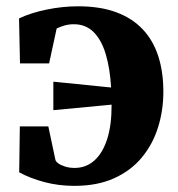

<svg xmlns="http://www.w3.org/2000/svg" viewBox="-20 -577 564 610"><path d="M216.5 13.5Q166 13.5 121 1.5Q76 -10.5 41 -29.5L43 -175.5H133.5L156 -69.5Q157 -64 165.2 -58Q173.5 -52 187 -47.8Q200.5 -43.5 217 -43.5Q253.5 -43.5 280 -67.2Q306.5 -91 320.8 -136Q335 -181 334.5 -244.5L149.5 -227V-317.5L333 -299Q329.5 -359.5 316 -404.8Q302.5 -450 277.5 -475Q252.5 -500 214.5 -500Q198.5 -500 184.2 -495.8Q170 -491.5 160 -486.5L136 -375.5H43.5L40.5 -518.5Q77 -536 127.8 -546.5Q178.5 -557 228 -557Q298.5 -557 349.5 -538Q400.5 -519 433.8 -483.5Q467 -448 483 -398Q499 -348 499 -286Q499 -226 482 -172Q465 -118 430.2 -76.2Q395.5 -34.5 342.2 -10.5Q289 13.5 216.5 13.5Z"/></svg>

Font: Merriweather 48pt ExtraBold
Style: Regular
Weight: 800
Version: Version 2.100